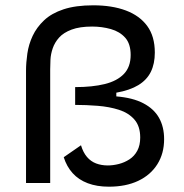

<svg xmlns="http://www.w3.org/2000/svg" viewBox="-20 -689 694 723"><path d="M390 14Q345 14 310.5 1Q276 -12 253.5 -37Q231 -62 220 -97L285 -142Q293 -115 307.5 -98Q322 -81 342 -73.5Q362 -66 386 -66Q406 -66 427.5 -71.5Q449 -77 467.5 -89Q486 -101 497 -121.5Q508 -142 508 -171Q508 -214 486 -239Q464 -264 428 -275.5Q392 -287 348.5 -290.5Q305 -294 263 -294V-361Q328 -361 374.5 -372.5Q421 -384 446.5 -410.5Q472 -437 472 -482Q472 -524 451.5 -547Q431 -570 397.5 -579.5Q364 -589 327 -589Q280 -589 249.5 -577.5Q219 -566 202.5 -547.5Q186 -529 178.5 -507Q171 -485 170 -464Q169 -443 169 -428V0H78V-423Q78 -453 83 -487.5Q88 -522 103 -554Q118 -586 146 -612.5Q174 -639 219.5 -654Q265 -669 331 -669Q402 -669 454 -649.5Q506 -630 534.5 -591Q563 -552 563 -491Q563 -449 548 -418.5Q533 -388 501 -368.5Q469 -349 418 -340V-326Q480 -321 520 -300Q560 -279 579 -245Q598 -211 598 -165Q598 -111 572.5 -70.5Q547 -30 500.5 -8Q454 14 390 14Z"/></svg>

Font: Bricolage Grotesque 16pt
Style: Regular
Weight: 400
Version: Version 1.001;gftools[0.9.33.dev8+g029e19f]